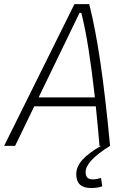

<svg xmlns="http://www.w3.org/2000/svg" viewBox="-32 -714 638 940"><path d="M413.1 206.5Q341.3 206.5 341.3 138.7Q341.3 102.5 370.8 69.1Q400.4 35.6 462.9 0H455.1Q446.3 -105 437 -193.4H135.7L42 0H-11.7L332.5 -693.8H404.8Q434.6 -577.1 459.5 -408.4Q484.4 -239.7 506.8 0Q445.3 38.6 416.3 70.1Q387.2 101.6 387.2 128.9Q387.2 164.1 420.9 164.1Q433.6 164.1 444.3 161.9Q455.1 159.7 462.4 157.2L468.8 197.8Q447.8 206.5 413.1 206.5ZM157.2 -237.3H432.6Q417.5 -372.1 401.4 -473.6Q385.3 -575.2 366.2 -650.9H357.4Z"/></svg>

Font: Cascadia Code NF ExtraLight
Style: Italic
Weight: 200
Italic angle: -10°
Monospace: yes
Designer: Aaron Bell
Foundry: Saja Typeworks
Version: Version 2404.023; ttfautohint (v1.8.4)